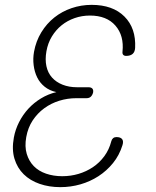

<svg xmlns="http://www.w3.org/2000/svg" viewBox="-20 -760 640 790"><path d="M536 -563Q535 -546 525.5 -538Q516 -530 499 -530Q491 -530 487 -534.5Q483 -539 484 -547Q491 -613 455 -654.5Q419 -696 350 -696Q317 -696 287 -685.5Q257 -675 233.5 -656Q210 -637 193.5 -610Q177 -583 171 -549Q165 -515 171 -487.5Q177 -460 194 -441Q211 -422 237.5 -411.5Q264 -401 297 -401H344Q355 -401 360 -395.5Q365 -390 363 -379Q360 -368 353.5 -362Q347 -356 336 -356H294Q258 -356 224 -345.5Q190 -335 162 -314.5Q134 -294 114.5 -264.5Q95 -235 88 -196Q81 -157 90 -127Q99 -97 119 -76.5Q139 -56 169.5 -45.5Q200 -35 236 -35Q271 -35 303 -44.5Q335 -54 362 -72Q389 -90 409 -117Q429 -144 438 -179Q440 -187 445.5 -191.5Q451 -196 459 -196Q476 -196 482.5 -187.5Q489 -179 484 -163Q471 -121 445 -89Q419 -57 385 -35Q351 -13 311 -1.5Q271 10 228 10Q182 10 143 -3.5Q104 -17 77.5 -43Q51 -69 39.5 -107Q28 -145 37 -194Q43 -227 58.5 -257.5Q74 -288 96.5 -312.5Q119 -337 148.5 -355Q178 -373 212 -381Q184 -387 164 -403Q144 -419 133 -441.5Q122 -464 118.5 -491.5Q115 -519 120 -547Q128 -591 150 -627Q172 -663 203.5 -688Q235 -713 274.5 -726.5Q314 -740 357 -740Q444 -740 492 -692Q540 -644 536 -563Z"/></svg>

Font: Maple Mono Thin
Style: Italic
Weight: 250
Italic angle: -10°
Monospace: yes
Designer: subframe7536
Version: Version 7.000